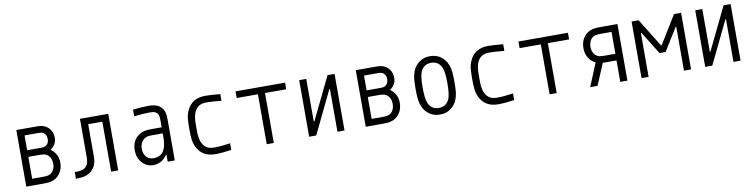

<svg xmlns="http://www.w3.org/2000/svg" viewBox="-17 -1447 8701 2228"><g transform="rotate(-10 4333.5 -333.5)"><path d="M250 -414.1H406.2Q437.5 -414.1 449.9 -417.3Q476.6 -423.8 492.2 -446Q507.8 -468.1 507.8 -501.3Q507.8 -534.5 492.2 -556.6Q476.6 -578.8 449.9 -585.3Q436.2 -588.5 406.2 -588.5H250ZM250 -78.1H380.2Q417.3 -78.1 438.8 -83.3Q477.2 -93.1 499 -126.3Q520.8 -159.5 520.8 -207Q520.8 -255.2 498.7 -288.4Q476.6 -321.6 438.8 -330.7Q417.3 -335.9 380.2 -335.9H250ZM166.7 0V-666.7H406.2Q446.6 -666.7 470.7 -660.8Q524.1 -647.8 557.6 -605.1Q591.1 -562.5 591.1 -501.3Q591.1 -459.6 571.3 -426.1Q551.4 -392.6 518.2 -372.4Q604.2 -310.5 604.2 -207Q604.2 -130.9 565.1 -77.8Q526 -24.7 461.6 -7.8Q432.3 0 380.2 0Z M1250 -666.7V0H1166.7V-588.5H1000V-210.9Q1000 -154.3 985 -113.9Q970.1 -73.6 935.5 -43Q901.7 -13 859 -1.3Q816.4 10.4 750 10.4V-67.7Q797.5 -67.7 827.5 -74.2Q857.4 -80.7 878.3 -99.6Q900.4 -119.8 908.5 -144.9Q916.7 -169.9 916.7 -210.9V-666.7Z M1833.3 -333.3H1705.7Q1681.6 -333.3 1668.3 -332Q1654.9 -330.7 1634.8 -322.6Q1614.6 -314.5 1599 -298.2Q1562.5 -259.8 1562.5 -197.3Q1562.5 -141.9 1594.1 -104.8Q1625.7 -67.7 1679.7 -67.7Q1710.9 -67.7 1735.4 -76.8Q1759.8 -85.9 1775.7 -99.6Q1791.7 -113.3 1803.1 -135.4Q1814.5 -157.6 1820 -176.8Q1825.5 -196 1828.8 -222.7Q1832 -249.3 1832.7 -266.3Q1833.3 -283.2 1833.3 -306.6ZM1729.2 -677.1Q1785.2 -677.1 1827.5 -659.8Q1869.8 -642.6 1897.1 -594.4Q1916.7 -559.9 1916.7 -487.6V0H1833.3V-80.1H1826.8Q1761.1 10.4 1664.1 10.4Q1585.9 10.4 1532.6 -48.2Q1479.2 -106.8 1479.2 -196Q1479.2 -289.7 1536.5 -347Q1557.3 -367.2 1580.7 -380.2Q1604.2 -393.2 1629.9 -398.1Q1655.6 -403 1670.2 -404Q1684.9 -404.9 1707 -404.9H1833.3V-484.4Q1833.3 -541 1821.6 -561.2Q1810.5 -580.1 1790 -589.5Q1769.5 -599 1729.2 -599Q1651 -599 1541.7 -585.3V-664.7Q1649.1 -677.1 1729.2 -677.1Z M2173.8 -541Q2233.1 -677.1 2394.5 -677.1Q2459.6 -677.1 2570.3 -666V-587.9Q2458.3 -599 2394.5 -599Q2338.5 -599 2305.7 -577.8Q2272.8 -556.6 2252 -513.7Q2241.5 -491.5 2236 -458.3Q2230.5 -425.1 2229.8 -401.4Q2229.2 -377.6 2229.2 -333.3Q2229.2 -289.1 2229.8 -265.3Q2230.5 -241.5 2236 -208.3Q2241.5 -175.1 2252 -153Q2272.8 -110 2305.7 -88.9Q2338.5 -67.7 2394.5 -67.7Q2470.7 -67.7 2583.3 -84.6V-6.5Q2471.4 10.4 2394.5 10.4Q2233.1 10.4 2173.8 -125.7Q2155.6 -166.7 2150.7 -213.5Q2145.8 -260.4 2145.8 -333.3Q2145.8 -406.2 2150.7 -453.1Q2155.6 -500 2173.8 -541Z M3333.3 -666.7V-588.5H3083.3V0H3000V-588.5H2750V-666.7Z M3833.3 0V-503.9H3826.8L3583.3 0H3500V-666.7H3583.3V-162.8H3589.8L3834 -666.7H3916.7V0Z M4250 -414.1H4406.2Q4437.5 -414.1 4449.9 -417.3Q4476.6 -423.8 4492.2 -446Q4507.8 -468.1 4507.8 -501.3Q4507.8 -534.5 4492.2 -556.6Q4476.6 -578.8 4449.9 -585.3Q4436.2 -588.5 4406.2 -588.5H4250ZM4250 -78.1H4380.2Q4417.3 -78.1 4438.8 -83.3Q4477.2 -93.1 4499 -126.3Q4520.8 -159.5 4520.8 -207Q4520.8 -255.2 4498.7 -288.4Q4476.6 -321.6 4438.8 -330.7Q4417.3 -335.9 4380.2 -335.9H4250ZM4166.7 0V-666.7H4406.2Q4446.6 -666.7 4470.7 -660.8Q4524.1 -647.8 4557.6 -605.1Q4591.1 -562.5 4591.1 -501.3Q4591.1 -459.6 4571.3 -426.1Q4551.4 -392.6 4518.2 -372.4Q4604.2 -310.5 4604.2 -207Q4604.2 -130.9 4565.1 -77.8Q4526 -24.7 4461.6 -7.8Q4432.3 0 4380.2 0Z M5244.8 -539.7Q5261.7 -498 5266.3 -451.8Q5270.8 -405.6 5270.8 -333.3Q5270.8 -261.1 5266.3 -214.8Q5261.7 -168.6 5244.8 -127Q5220.7 -66.4 5168.3 -28Q5115.9 10.4 5041.7 10.4Q4967.4 10.4 4915 -28Q4862.6 -66.4 4838.5 -127Q4821.6 -168.6 4817.1 -214.8Q4812.5 -261.1 4812.5 -333.3Q4812.5 -405.6 4817.1 -451.8Q4821.6 -498 4838.5 -539.7Q4862.6 -600.3 4915 -638.7Q4967.4 -677.1 5041.7 -677.1Q5115.9 -677.1 5168.3 -638.7Q5220.7 -600.3 5244.8 -539.7ZM4916.7 -513.7Q4895.8 -461.6 4895.8 -333.3Q4895.8 -205.1 4916.7 -153Q4951.2 -67.7 5041.7 -67.7Q5132.2 -67.7 5166.7 -153Q5187.5 -205.1 5187.5 -333.3Q5187.5 -461.6 5166.7 -513.7Q5132.2 -599 5041.7 -599Q4951.2 -599 4916.7 -513.7Z M5507.2 -541Q5566.4 -677.1 5727.9 -677.1Q5793 -677.1 5903.6 -666V-587.9Q5791.7 -599 5727.9 -599Q5671.9 -599 5639 -577.8Q5606.1 -556.6 5585.3 -513.7Q5574.9 -491.5 5569.3 -458.3Q5563.8 -425.1 5563.2 -401.4Q5562.5 -377.6 5562.5 -333.3Q5562.5 -289.1 5563.2 -265.3Q5563.8 -241.5 5569.3 -208.3Q5574.9 -175.1 5585.3 -153Q5606.1 -110 5639 -88.9Q5671.9 -67.7 5727.9 -67.7Q5804 -67.7 5916.7 -84.6V-6.5Q5804.7 10.4 5727.9 10.4Q5566.4 10.4 5507.2 -125.7Q5488.9 -166.7 5484 -213.5Q5479.2 -260.4 5479.2 -333.3Q5479.2 -406.2 5484 -453.1Q5488.9 -500 5507.2 -541Z M6666.7 -666.7V-588.5H6416.7V0H6333.3V-588.5H6083.3V-666.7Z M7166 -252.6H7036.5Q7031.9 -252.6 7021.2 -252.9Q7010.4 -253.3 7004.6 -253.3L6897.8 0H6811.2L6923.2 -272.1Q6872.4 -295.6 6842.4 -344.7Q6812.5 -393.9 6812.5 -459.6Q6812.5 -535.8 6851.6 -588.9Q6890.6 -641.9 6955.1 -658.9Q6984.4 -666.7 7036.5 -666.7H7250V0H7166ZM7166.7 -330.7V-588.5H7036.5Q6999.3 -588.5 6977.9 -583.3Q6939.5 -573.6 6917.6 -540.4Q6895.8 -507.2 6895.8 -459.6Q6895.8 -412.1 6917.6 -378.9Q6939.5 -345.7 6977.9 -335.9Q6999.3 -330.7 7036.5 -330.7Z M7500 0H7416.7V-666.7H7500L7705.1 -334.6H7712.2L7916.7 -666.7H8000V0H7916.7V-518.2H7910.2L7744.1 -250H7672.5L7506.5 -518.2H7500Z M8500 0V-503.9H8493.5L8250 0H8166.7V-666.7H8250V-162.8H8256.5L8500.7 -666.7H8583.3V0Z"/></g></svg>

Font: Monoid
Style: Regular
Weight: 400
Width: 4
Monospace: yes
Designer: Andreas Larsen (@larsenwork)
Version: Version 0.61